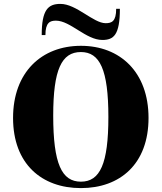

<svg xmlns="http://www.w3.org/2000/svg" viewBox="-20 -950 829 985"><path d="M395 15C596 15 742 -109 742 -345C742 -580 596 -715 395 -715C194 -715 47 -580 47 -345C47 -109 194 15 395 15ZM395 -18C297 -18 253 -109 253 -357C253 -593 296 -683 395 -683C492 -683 536 -593 536 -350C536 -109 493 -18 395 -18ZM267 -844C341 -844 421 -745 505 -745C563 -745 595 -770 595 -905H576C576 -840 553 -831 522 -831C459 -831 372 -930 290 -930C226 -930 194 -899 194 -770H213C213 -835 237 -844 267 -844Z"/></svg>

Font: Sprat
Style: Bold
Weight: 700
Designer: Ethan Nakache
Foundry: Collletttivo
Version: Version 2.000;Glyphs 3.2 (3217)